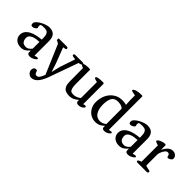

<svg xmlns="http://www.w3.org/2000/svg" viewBox="56 -1618 2729 2729"><g transform="rotate(45 1420.5 -254.0)"><path d="M39 -101Q39 -146 62 -177Q85 -208 123 -228.5Q161 -249 209.5 -260Q258 -271 309 -275V-297Q309 -321 306 -345Q303 -369 292 -389Q280 -409 259.5 -414.5Q239 -420 219 -420Q192 -420 177 -418.5Q162 -417 154.5 -413Q147 -409 145.5 -401.5Q144 -394 144 -381Q144 -367 147.5 -363.5Q151 -360 151 -355Q151 -347 144.5 -338.5Q138 -330 128.5 -323.5Q119 -317 107.5 -313Q96 -309 86 -309Q63 -309 58 -322.5Q53 -336 53 -346Q53 -370 76.5 -393Q100 -416 133.5 -435Q167 -454 203 -465.5Q239 -477 264 -477Q306 -477 332.5 -464Q359 -451 373 -430Q387 -409 392 -382.5Q397 -356 397 -329V-43Q408 -43 420 -47.5Q432 -52 444 -52Q455 -52 458.5 -48Q462 -44 462 -37Q462 -33 454 -24.5Q446 -16 431.5 -7Q417 2 398 9Q379 16 356 16Q337 16 323 8Q309 0 309 -19V-57Q283 -25 252 -4.5Q221 16 177 16Q140 16 113.5 5Q87 -6 70.5 -23.5Q54 -41 46.5 -61.5Q39 -82 39 -101ZM133 -134Q133 -94 153 -67Q173 -40 227 -40Q247 -40 269.5 -55Q292 -70 309 -94V-229Q281 -228 250 -223.5Q219 -219 193 -209Q167 -199 150 -181Q133 -163 133 -134Z M556 79Q570 79 574 88.5Q578 98 581.5 110Q585 122 593 131.5Q601 141 623 141Q647 141 666.5 111.5Q686 82 700 41L514 -395L490 -412Q472 -414 468 -421Q464 -428 464 -446Q464 -450 466 -454Q468 -458 482 -458H634Q645 -458 650 -450Q655 -442 655 -435Q655 -424 638.5 -419.5Q622 -415 601 -412L690 -181L733 -48L765 -181L843 -412Q833 -414 821 -415.5Q809 -417 798.5 -419.5Q788 -422 781.5 -426Q775 -430 775 -435Q775 -442 780.5 -450Q786 -458 797 -458H943Q958 -458 964.5 -454Q971 -450 971 -446Q971 -428 953 -420.5Q935 -413 914 -411L752 42Q733 91 713 124Q693 157 672 177.5Q651 198 629 206.5Q607 215 584 215Q571 215 557 209Q543 203 531.5 192Q520 181 512.5 166.5Q505 152 505 134Q505 115 515.5 97Q526 79 556 79Z M1037 -29Q1019 -56 1015 -81.5Q1011 -107 1011 -132L1009 -405Q990 -408 977 -417.5Q964 -427 964 -434Q964 -449 992 -456.5Q1020 -464 1073 -464Q1084 -464 1089.5 -462.5Q1095 -461 1097 -454V-180Q1097 -131 1103 -102.5Q1109 -74 1119.5 -60Q1130 -46 1145.5 -42.5Q1161 -39 1180 -39Q1208 -39 1237 -50.5Q1266 -62 1290 -81V-404Q1267 -407 1247 -414.5Q1227 -422 1227 -433Q1227 -448 1259 -455.5Q1291 -463 1352 -463Q1360 -463 1366 -461Q1372 -459 1374 -451V-43Q1383 -43 1386.5 -46.5Q1390 -50 1407 -50Q1428 -50 1428 -35Q1428 -31 1422 -22.5Q1416 -14 1404.5 -5.5Q1393 3 1375.5 9.5Q1358 16 1335 16Q1317 16 1303.5 8Q1290 0 1290 -19V-44Q1260 -18 1227 -1Q1194 16 1148 16Q1118 16 1086 6.5Q1054 -3 1037 -29Z M1479 -195Q1479 -244 1494.5 -294.5Q1510 -345 1541.5 -385.5Q1573 -426 1620.5 -451.5Q1668 -477 1733 -477Q1775 -477 1811 -466L1806 -558V-652Q1795 -654 1781 -656Q1767 -658 1755 -661Q1743 -664 1734.5 -667Q1726 -670 1726 -673Q1726 -686 1738.5 -695.5Q1751 -705 1771.5 -711Q1792 -717 1817 -720Q1842 -723 1867 -723Q1874 -723 1881 -722Q1888 -721 1890 -714V-43Q1900 -43 1911 -46.5Q1922 -50 1934 -50Q1943 -50 1946 -46Q1949 -42 1949 -35Q1949 -31 1942 -22.5Q1935 -14 1922.5 -5.5Q1910 3 1892 9.5Q1874 16 1851 16Q1811 16 1811 -19V-45Q1783 -16 1750 0Q1717 16 1670 16Q1633 16 1598.5 1.5Q1564 -13 1537.5 -40Q1511 -67 1495 -106Q1479 -145 1479 -195ZM1714 -39Q1736 -39 1761 -48.5Q1786 -58 1807 -77L1806 -381Q1797 -394 1783 -401.5Q1769 -409 1753.5 -413Q1738 -417 1723 -418Q1708 -419 1698 -419Q1631 -419 1603.5 -372Q1576 -325 1576 -237Q1576 -149 1610.5 -94Q1645 -39 1714 -39Z M2011 -101Q2011 -146 2034 -177Q2057 -208 2095 -228.5Q2133 -249 2181.5 -260Q2230 -271 2281 -275V-297Q2281 -321 2278 -345Q2275 -369 2264 -389Q2252 -409 2231.5 -414.5Q2211 -420 2191 -420Q2164 -420 2149 -418.5Q2134 -417 2126.5 -413Q2119 -409 2117.5 -401.5Q2116 -394 2116 -381Q2116 -367 2119.5 -363.5Q2123 -360 2123 -355Q2123 -347 2116.5 -338.5Q2110 -330 2100.5 -323.5Q2091 -317 2079.5 -313Q2068 -309 2058 -309Q2035 -309 2030 -322.5Q2025 -336 2025 -346Q2025 -370 2048.5 -393Q2072 -416 2105.5 -435Q2139 -454 2175 -465.5Q2211 -477 2236 -477Q2278 -477 2304.5 -464Q2331 -451 2345 -430Q2359 -409 2364 -382.5Q2369 -356 2369 -329V-43Q2380 -43 2392 -47.5Q2404 -52 2416 -52Q2427 -52 2430.5 -48Q2434 -44 2434 -37Q2434 -33 2426 -24.5Q2418 -16 2403.5 -7Q2389 2 2370 9Q2351 16 2328 16Q2309 16 2295 8Q2281 0 2281 -19V-57Q2255 -25 2224 -4.5Q2193 16 2149 16Q2112 16 2085.5 5Q2059 -6 2042.5 -23.5Q2026 -41 2018.5 -61.5Q2011 -82 2011 -101ZM2105 -134Q2105 -94 2125 -67Q2145 -40 2199 -40Q2219 -40 2241.5 -55Q2264 -70 2281 -94V-229Q2253 -228 2222 -223.5Q2191 -219 2165 -209Q2139 -199 2122 -181Q2105 -163 2105 -134Z M2486 -20Q2486 -25 2492.5 -29.5Q2499 -34 2508 -38Q2517 -42 2526 -45.5Q2535 -49 2539 -51V-380Q2519 -384 2498 -393Q2477 -402 2477 -409Q2477 -419 2489 -429.5Q2501 -440 2518.5 -448Q2536 -456 2556 -461.5Q2576 -467 2591 -467Q2599 -467 2606 -465Q2613 -463 2615 -457V-364Q2636 -411 2669.5 -444Q2703 -477 2748 -477Q2757 -477 2770.5 -474Q2784 -471 2797.5 -462.5Q2811 -454 2820.5 -439Q2830 -424 2830 -401Q2830 -392 2824 -383.5Q2818 -375 2809 -368.5Q2800 -362 2789.5 -357.5Q2779 -353 2769 -352Q2761 -352 2755.5 -355.5Q2750 -359 2748 -373Q2743 -396 2733.5 -403Q2724 -410 2705 -410Q2691 -410 2677 -396Q2663 -382 2651.5 -361.5Q2640 -341 2632.5 -318.5Q2625 -296 2625 -279V-72Q2625 -58 2640 -53.5Q2655 -49 2672.5 -46.5Q2690 -44 2704.5 -39.5Q2719 -35 2719 -22Q2719 0 2685 0H2505Q2493 0 2489.5 -7Q2486 -14 2486 -20Z"/></g></svg>

Font: Asar
Style: Regular
Weight: 400
Designer: Eben Sorkin
Foundry: Eben Sorkin, Pria Ravichandran
Version: Version 1.003; ttfautohint (v1.3) -l 8 -r 50 -G 0 -x 0 -H 45